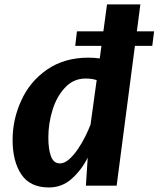

<svg xmlns="http://www.w3.org/2000/svg" viewBox="-20 -818 699 846"><path d="M195.5 8Q112.5 8 74 -49.5Q35.5 -107 35.5 -201.5Q35.5 -292.5 74 -375.5Q111.5 -459 187.5 -511.5Q263.5 -564 370.5 -564Q393.5 -564 419.5 -560.5L427 -616H311.5L319 -680H435.5L451.5 -798.5H598.5L583 -680H659L651 -616H574.5L494 0H358.5L366.5 -123.5Q340 -70 296.8 -31Q253.5 8 195.5 8ZM244 -98Q264 -98 284.2 -115.8Q304.5 -133.5 323 -160.8Q341.5 -188 356 -217.2Q370.5 -246.5 379 -269.5L406 -465Q385 -472 357.5 -472Q304.5 -472 268 -433.5Q230.5 -394.5 211.8 -334.5Q193 -274.5 193 -212Q193 -159.5 204.8 -128.8Q216.5 -98 244 -98Z"/></svg>

Font: Merriweather Sans Italic
Style: Bold
Weight: 700
Italic angle: -7.5°
Designer: Eben Sorkin
Foundry: Eben Sorkin
Version: Version 1.008; ttfautohint (v1.7.19-72a1) -l 8 -r 50 -G 200 